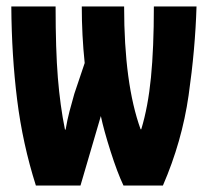

<svg xmlns="http://www.w3.org/2000/svg" viewBox="-20 -573 640 594"><path d="M229 1 292 -214Q301 -171 322 -105Q343 -39 362 1H484Q543 -135 563.5 -278Q584 -421 588 -553H456Q456 -424 447 -333Q438 -242 417 -173H415Q364 -314 364 -553H233Q233 -464 242 -378L210 -283Q202 -255 195 -228.5Q188 -202 183 -172H181Q166 -246 159 -332.5Q152 -419 152 -553H15Q16 -401 33 -264.5Q50 -128 91 1Z"/></svg>

Font: Noto Sans Mono UI ExtraBold
Style: Regular
Weight: 800
Designer: Monotype Design team
Foundry: Monotype Imaging Inc.
Version: 1.000